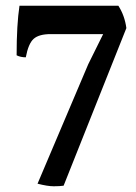

<svg xmlns="http://www.w3.org/2000/svg" viewBox="-20 -695 476 670"><path d="M202 -47Q189 -45 167.5 -45Q146 -45 111 -54L288 -471L340 -576H157Q116 -576 97.5 -559.5Q79 -543 70 -495Q52 -495 38 -502Q38 -609 48 -675H393Q415 -641 421 -597Z"/></svg>

Font: Halant SemiBold
Style: Regular
Weight: 600
Designer: Hitesh Malaviya (Devanagari), Satya Rajpurohit (Latin)
Foundry: Indian Type Foundry
Version: Version 1.101;PS 1.0;hotconv 1.0.78;makeotf.lib2.5.61930; tt